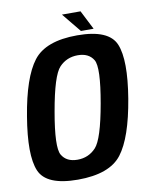

<svg xmlns="http://www.w3.org/2000/svg" viewBox="-88 -857 722 925"><g transform="rotate(-10 273.0 -394.0)"><path d="M218 5Q63.5 5 30.5 -74Q-2.5 -153 28.5 -337.5Q59 -523 119.2 -601.8Q179.5 -680.5 334.2 -680.5Q489 -680.5 521.8 -601Q554.5 -521.5 524 -337.5Q493 -151.5 433 -73.2Q373 5 218 5ZM232.5 -90Q286.5 -90 322.8 -128.8Q359 -167.5 389 -337.5Q419.5 -509.5 396.8 -547.5Q374 -585.5 320 -585.5Q266 -585.5 229.8 -547.5Q193.5 -509.5 163.5 -337.5Q133.5 -167.5 156 -128.8Q178.5 -90 232.5 -90ZM356 -698 279.5 -791.5H370.5L418 -698Z"/></g></svg>

Font: Anybody SemiBold
Style: Italic
Weight: 600
Italic angle: -10°
Designer: Tyler Finck
Foundry: Etcetera Type Company
Version: Version 1.010; ttfautohint (v1.8.3) -l 8 -r 50 -G 200 -x 14 